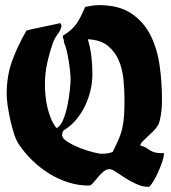

<svg xmlns="http://www.w3.org/2000/svg" viewBox="-20 -718 665 748"><path d="M312 -691Q326 -694 339 -696Q352 -698 366 -698Q444 -698 492.5 -665Q541 -632 567 -579.5Q593 -527 602 -462Q611 -397 611 -332Q611 -322 610.5 -308Q610 -294 608 -279Q606 -264 603 -251Q600 -238 595 -229Q589 -219 578 -208Q567 -197 555.5 -186.5Q544 -176 535.5 -167Q527 -158 527 -151Q543 -147 550.5 -141.5Q558 -136 565.5 -131.5Q573 -127 584.5 -124Q596 -121 619 -121Q619 -110 613 -91Q607 -72 598 -51.5Q589 -31 579 -14Q569 3 561 10Q535 10 511.5 -1Q488 -12 468 -24.5Q448 -37 432 -48Q416 -59 407 -59Q394 -59 382.5 -49Q371 -39 361 -27Q351 -15 342.5 -5Q334 5 327 5Q285 5 246 -7.5Q207 -20 172 -41.5Q137 -63 107 -92Q77 -121 54 -155Q44 -169 35.5 -194.5Q27 -220 20.5 -249Q14 -278 10 -305.5Q6 -333 6 -350Q6 -422 27 -480Q48 -538 83 -599Q89 -601 107.5 -605Q126 -609 147.5 -613.5Q169 -618 188 -622Q207 -626 215 -628L220 -618Q216 -599 204 -583.5Q192 -568 186 -550Q172 -510 163.5 -470.5Q155 -431 155 -389Q155 -367 157.5 -343Q160 -319 165.5 -296.5Q171 -274 179.5 -254Q188 -234 200 -219Q215 -225 225.5 -250Q236 -275 242.5 -306Q249 -337 252 -366Q255 -395 255 -410Q255 -420 253 -440Q251 -460 247.5 -481.5Q244 -503 239.5 -522Q235 -541 230 -550Q230 -558 227.5 -564.5Q225 -571 225 -579Q245 -591 257.5 -602.5Q270 -614 279 -627Q288 -640 295.5 -655.5Q303 -671 312 -691ZM322 -565Q332 -533 336 -498Q340 -463 340 -429Q340 -399 333 -368Q326 -337 312.5 -308Q299 -279 279 -254.5Q259 -230 234 -214Q226 -210 224 -203.5Q222 -197 222 -192Q222 -179 242.5 -166Q263 -153 289 -142.5Q315 -132 340.5 -125.5Q366 -119 377 -119Q388 -119 398.5 -120.5Q409 -122 419 -126Q434 -156 443.5 -178.5Q453 -201 457.5 -223.5Q462 -246 463.5 -270.5Q465 -295 465 -329Q465 -367 461 -408Q457 -449 442.5 -483Q428 -517 399.5 -540Q371 -563 322 -565Z"/></svg>

Font: CAT Schmalfette Thannhaeuser
Style: Regular
Weight: 700
Designer: Peter Wiegel nach Herbert Thanhaeuser 1939/40
Foundry: CAT-Fonts, Peter Wiegel
Version: Version 1.000